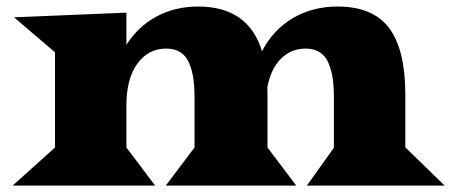

<svg xmlns="http://www.w3.org/2000/svg" viewBox="-20 -580 1411 600"><path d="M19.5 0 151.9 -119.1V-416.5L23.9 -525.9L375 -540.5V-439.9Q411.6 -497.6 469.5 -528.6Q527.3 -559.6 599.1 -559.6Q756.3 -559.6 798.8 -419.9Q833.5 -486.8 895 -523.2Q956.5 -559.6 1034.7 -559.6Q1146 -559.6 1196.3 -491.9Q1246.6 -424.3 1246.6 -285.2V-117.2L1247.1 -119.1L1369.6 0H939L1023.4 -118.2V-274.9Q1023.4 -309.1 1019.8 -334.5Q1016.1 -359.9 1006.8 -382.3Q997.6 -404.8 979.5 -416.5Q961.4 -428.2 935.1 -428.2Q889.6 -428.2 857.9 -396.5Q826.2 -364.7 815.4 -307.1Q815.4 -303.7 815.7 -296.4Q815.9 -289.1 815.9 -285.2V-119.1L905.8 0H498L587.9 -119.1V-274.9Q587.9 -309.1 584.2 -334.5Q580.6 -359.9 571.3 -382.3Q562 -404.8 543.9 -416.5Q525.9 -428.2 499.5 -428.2Q443.4 -428.2 409.2 -381.1Q375 -334 375 -250.5V-119.1L464.8 0Z"/></svg>

Font: Goblin
Style: Regular
Weight: 400
Designer: Riccardo De Franceschi
Foundry: Sorkin Type Co.
Version: Version 1.001